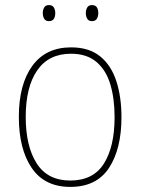

<svg xmlns="http://www.w3.org/2000/svg" viewBox="-20 -724 552 754"><path d="M457 -264Q457 -139 408 -64.5Q359 10 256 10Q155 10 104.5 -64.5Q54 -139 54 -265Q54 -393 107 -465.5Q160 -538 259 -538Q330 -538 373.5 -502.5Q417 -467 437 -405Q457 -343 457 -264ZM81 -265Q81 -150 124 -82.5Q167 -15 256 -15Q346 -15 388 -81.5Q430 -148 430 -264Q430 -336 413.5 -392Q397 -448 359 -480.5Q321 -513 259 -513Q171 -513 126 -447.5Q81 -382 81 -265ZM148 -673Q148 -685 153.5 -694.5Q159 -704 172 -704Q186 -704 191.5 -694.5Q197 -685 197 -673Q197 -659 191.5 -650Q186 -641 172 -641Q159 -641 153.5 -650.5Q148 -660 148 -673ZM317 -673Q317 -685 322.5 -694.5Q328 -704 341 -704Q355 -704 360.5 -695Q366 -686 366 -673Q366 -660 360.5 -650.5Q355 -641 341 -641Q328 -641 322.5 -650.5Q317 -660 317 -673Z"/></svg>

Font: Noto Sans Tamil SemiCondensed Thin
Style: Regular
Weight: 100
Width: 4
Designer: Jelle Bosma - Monotype Design Team
Foundry: Monotype Imaging Inc.
Version: Version 2.004; ttfautohint (v1.8.4.7-5d5b)